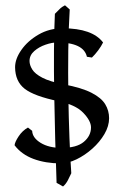

<svg xmlns="http://www.w3.org/2000/svg" viewBox="-20 -591 455 714"><path d="M213.4 -485.8Q323.2 -485.8 363.3 -433.1Q356.4 -418.9 345 -403.6Q333.5 -388.2 321.8 -377L303.2 -379.9Q291 -433.1 191.9 -433.1Q173.3 -433.1 149.2 -424.8Q125 -416.5 107.4 -401.1Q89.8 -385.7 89.8 -364.3Q89.8 -349.1 99.9 -332.8Q109.9 -316.4 137.5 -302Q165 -287.6 217.3 -277.3Q284.2 -264.6 320.6 -245.8Q356.9 -227.1 371.3 -203.4Q385.7 -179.7 385.7 -151.4Q385.7 -122.1 368.4 -92.5Q351.1 -63 323.5 -38.3Q295.9 -13.7 264.6 1.5Q233.4 16.6 205.6 16.6Q149.4 16.6 104.7 0Q60.1 -16.6 34.2 -50.8Q35.2 -62.5 49.1 -83.7Q63 -105 84 -116.7L99.6 -104.5Q100.6 -78.6 131.1 -59.8Q161.6 -41 209 -41Q265.1 -41 291.7 -63.5Q318.4 -85.9 318.4 -117.2Q318.4 -141.6 289.6 -171.6Q260.7 -201.7 196.8 -214.8Q107.4 -233.4 72 -260.7Q36.6 -288.1 36.1 -340.8Q36.1 -372.1 59.6 -405.5Q83 -439 123.3 -462.4Q163.6 -485.8 213.4 -485.8ZM184.1 -539.6Q194.3 -549.3 201.9 -557.4Q209.5 -565.4 221.7 -571.3L239.3 -555.7Q234.9 -485.8 233.9 -403.3Q232.9 -320.8 234.1 -237.1Q235.4 -153.3 238.3 -77.9Q241.2 -2.4 245.1 53.2Q239.7 65.4 232.4 79.3Q225.1 93.3 214.4 102.5Q214.4 102.5 208.5 99.1Q202.6 95.7 196.5 92.3Q190.4 88.9 190.4 88.9Q187.5 12.7 185.3 -72.3Q183.1 -157.2 181.6 -241.9Q180.2 -326.7 180.7 -403.1Q181.2 -479.5 184.1 -539.6Z"/></svg>

Font: Namdhinggo
Style: Regular
Weight: 400
Designer: Victor Gaultney
Foundry: SIL International
Version: Version 3.001